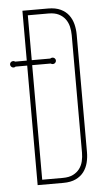

<svg xmlns="http://www.w3.org/2000/svg" viewBox="-70 -734 419 768"><g transform="rotate(-5 140.0 -350.0)"><path d="M257.8 -113.8Q257.8 -92.3 252.7 -72Q247.6 -51.8 235.6 -35.6Q223.6 -19.5 203.4 -9.8Q183.1 0 152.8 0H49.8V-480H2.9Q0 -477.1 -4.9 -477.1Q-10.3 -477.1 -14.2 -481Q-18.1 -484.9 -18.1 -490.2Q-18.1 -495.6 -14.2 -499.3Q-10.3 -502.9 -4.9 -502.9Q0 -502.9 2.9 -500H49.8V-700.2H152.8Q183.1 -700.2 203.4 -690.4Q223.6 -680.7 235.6 -664.6Q247.6 -648.4 252.7 -627.9Q257.8 -607.4 257.8 -585.9ZM152.8 -20Q177.7 -20 194.1 -28.3Q210.4 -36.6 220.2 -49.8Q230 -63 233.9 -79.8Q237.8 -96.7 237.8 -113.8V-585.9Q237.8 -603 233.9 -619.9Q230 -636.7 220.2 -650.1Q210.4 -663.6 194.1 -671.9Q177.7 -680.2 152.8 -680.2H69.8V-500H144Q148.4 -502.9 152.8 -502.9Q158.2 -502.9 162.1 -499.3Q166 -495.6 166 -490.2Q166 -484.9 162.1 -481Q158.2 -477.1 152.8 -477.1Q148.4 -477.1 144 -480H69.8V-20Z"/></g></svg>

Font: Wire One
Style: Regular
Weight: 400
Designer: Alexei Vanyashin, Gayaneh Bagdasaryan
Foundry: Cyreal Type Foundry
Version: Version 1.000